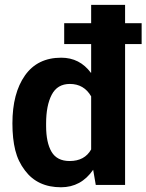

<svg xmlns="http://www.w3.org/2000/svg" viewBox="-20 -782 619 812"><path d="M238 10Q139 10 86 -60.5Q56.5 -98.5 44.5 -147Q32.5 -195.5 32.5 -260Q32.5 -387.5 85.5 -462.8Q138.5 -538 239 -538Q317 -538 364.5 -474L365.5 -474.5V-595.5H251.5V-684H365.5V-761.5H509V-684H579V-595.5H509V0H385L374 -64Q323 10 238 10ZM274.5 -101Q338 -101 365.5 -150V-374.5Q335 -427 275.5 -427Q222.5 -427 198.8 -381.5Q175 -336 175 -260V-249.5Q175 -179 198 -140Q221 -101 274.5 -101Z"/></svg>

Font: Roberto Sans
Style: Bold
Weight: 700
Designer: Google (font) & Cristiano Sobral (main changes)
Version: Version 1.000;October 12, 2021;FontCreator 14.0.0.2814 64-bi